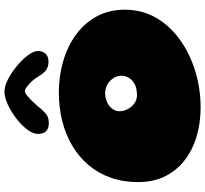

<svg xmlns="http://www.w3.org/2000/svg" viewBox="-50 -836 940 881"><g transform="rotate(-90 420.5 -396.0)"><path d="M367.5 54Q295.5 54 233.2 35.2Q171 16.5 124.2 -20Q77.5 -56.5 51.2 -109.8Q25 -163 25 -232.5Q25 -301.5 45.2 -358.5Q65.5 -415.5 102.8 -459.8Q140 -504 191.2 -534.5Q242.5 -565 304.5 -580.8Q366.5 -596.5 436 -596.5Q512.5 -596.5 581 -576.2Q649.5 -556 702.5 -517Q755.5 -478 785.8 -421.8Q816 -365.5 816 -293.5Q816 -214 778.5 -149.8Q741 -85.5 677 -40Q613 5.5 532.8 29.8Q452.5 54 367.5 54ZM423.5 -238Q455.5 -238 475.2 -249Q495 -260 504 -276.2Q513 -292.5 513 -308Q513 -323 507 -336.5Q501 -350 490 -360.8Q479 -371.5 464.2 -377.8Q449.5 -384 432.5 -384Q417 -384 402.2 -379.2Q387.5 -374.5 375.8 -365.8Q364 -357 357 -344.5Q350 -332 350 -317Q350 -303.5 355.5 -289.8Q361 -276 370.8 -264.2Q380.5 -252.5 394 -245.2Q407.5 -238 423.5 -238ZM296 -642.5Q246 -642.5 246 -693Q246 -715 265.8 -741.2Q285.5 -767.5 316.2 -791.2Q347 -815 380.5 -830.5Q414 -846 441 -846Q465 -846 496.8 -829.8Q528.5 -813.5 558 -788.8Q587.5 -764 607 -738.2Q626.5 -712.5 626.5 -693Q626.5 -670 613.5 -657Q600.5 -644 578.5 -644Q551 -644 536 -657.2Q521 -670.5 509 -691.5Q501.5 -704.5 488.8 -718.8Q476 -733 463.2 -742.8Q450.5 -752.5 442.5 -752.5Q435 -752.5 421.5 -741.8Q408 -731 394 -716.2Q380 -701.5 370 -689Q354.5 -669.5 338.5 -656Q322.5 -642.5 296 -642.5Z"/></g></svg>

Font: Gluten Thin Black
Style: Regular
Weight: 900
Version: Version 1.300